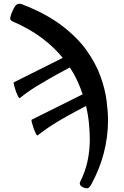

<svg xmlns="http://www.w3.org/2000/svg" viewBox="-20 -739 662 1022"><path d="M180 -18Q177 -16 171 -27.5Q165 -39 159 -56Q153 -73 149.5 -87Q146 -101 149 -102L420 -237Q408 -273 391.5 -309Q375 -345 352 -380Q286 -345 242.5 -320Q199 -295 170 -277Q141 -259 121.5 -244.5Q102 -230 85 -217Q82 -215 76 -226.5Q70 -238 64 -255Q58 -272 54.5 -286Q51 -300 54 -301L314 -431Q269 -487 202.5 -537Q136 -587 45 -626Q32 -631 35 -647Q38 -663 48 -683Q59 -709 70 -715.5Q81 -722 95 -717Q223 -668 307.5 -604Q392 -540 441.5 -470Q491 -400 515.5 -331Q540 -262 547.5 -202Q555 -142 555 -98Q555 -10 532 77.5Q509 165 464 246Q454 262 446 263Q438 264 426 260Q396 247 408 226Q435 172 446.5 116Q458 60 458 5Q458 -31 454 -77.5Q450 -124 438 -175Q375 -142 332.5 -118Q290 -94 262.5 -76.5Q235 -59 216 -45Q197 -31 180 -18Z"/></svg>

Font: Junicode SmExp
Style: Bold
Weight: 700
Width: 6
Designer: Peter S. Baker
Version: Version 2.205; ttfautohint (v1.8.4)